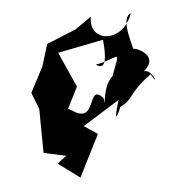

<svg xmlns="http://www.w3.org/2000/svg" viewBox="-114 -871 914 979"><g transform="rotate(-15 343.5 -381.5)"><path d="M247 -230 480 -324C400 -164 494 -304 477 -286C564 -313 534 -341 672 -408C701 -324 687 -435 642 -432C749 -490 622 -569 615 -555C634 -522 585 -722 655 -735C577 -594 405 -646 454 -771L361 -728L203 -694L149 -589L60 -474L78 -385L41 -162L149 -118L96 -91L190 8L334 -184L186 -325ZM516 -462C414 -447 402 -264 409 -353C349 -448 347 -258 259 -315L220 -347L293 -445L245 -636L483 -641C477 -557 459 -481 415 -528C540 -527 562 -586 483 -451Z"/></g></svg>

Font: Asimov Silicon
Style: Regular
Weight: 400
Designer: Google
Version: Version 2.000980; 2014